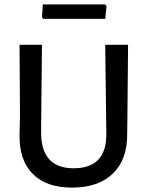

<svg xmlns="http://www.w3.org/2000/svg" viewBox="-20 -846 671 874"><path d="M457 -826 465 -819 459 -760H177L171 -768L175 -826ZM563 -642 560 -316 559 -240Q561 -122 495 -57Q429 8 308 8Q191 8 129 -54.5Q67 -117 69 -232L71 -321L69 -642H171L167 -246Q166 -80 315 -80Q465 -80 464 -236L459 -642Z"/></svg>

Font: Alegreya Sans Medium
Style: Regular
Weight: 500
Designer: Juan Pablo del Peral
Foundry: Huerta Tipografica
Version: Version 2.007